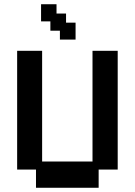

<svg xmlns="http://www.w3.org/2000/svg" viewBox="-20 -876 637 907"><path d="M150 11V-75H61V-636H179V-113H417V-636H536V-75H446V11ZM263 -689V-731H218V-775H174V-856H247V-812H292V-769H337V-689Z"/></svg>

Font: Pixelify Sans SemiBold
Style: Regular
Weight: 600
Designer: Stefie Justprince
Foundry: Typecalism Foundryline
Version: Version 1.000